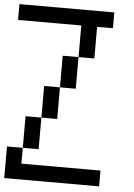

<svg xmlns="http://www.w3.org/2000/svg" viewBox="-61 -962 704 1008"><g transform="rotate(5 291.5 -458.5)"><path d="M0 -166.7H83.3V-83.3H500V0H0ZM0 -833.3V-916.7H500V-833.3H416.7V-666.7H333.3V-833.3ZM83.3 -166.7V-333.3H166.7V-166.7ZM166.7 -333.3V-500H250V-333.3ZM250 -500V-666.7H333.3V-500Z"/></g></svg>

Font: Galmuri11 Regular
Style: Regular
Weight: 400
Designer: Minseo Lee (Quiple)
Version: Version 2.356;hotconv 1.1.0;makeotfexe 2.6.0 DEVELOPMENT